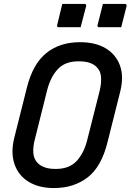

<svg xmlns="http://www.w3.org/2000/svg" viewBox="-20 -934 662 974"><path d="M386 -720Q464 -720 516 -689Q568 -658 588.5 -602Q609 -546 590 -470L526 -215Q495 -88 424.5 -34Q354 20 254 20Q177 20 125 -12Q73 -44 53.5 -101.5Q34 -159 52 -233L116 -488Q146 -609 214.5 -664.5Q283 -720 386 -720ZM157 -228Q147 -191 149 -159Q151 -127 172 -106Q185 -93 207 -85Q229 -77 263 -77Q332 -77 369.5 -118Q407 -159 423 -226L486 -475Q495 -513 492.5 -544Q490 -575 470 -594Q457 -608 434.5 -615.5Q412 -623 378 -623Q310 -623 273 -583Q236 -543 219 -476ZM296 -914H408Q419 -914 417 -903L389 -796H278Q267 -796 270 -807ZM502 -914H613Q624 -914 622 -903L595 -796H483Q472 -796 475 -807Z"/></svg>

Font: Recursive Mn Lnr St Med
Style: Italic
Weight: 500
Italic angle: -15°
Monospace: yes
Version: Version 1.079;hotconv 1.0.112;makeotfexe 2.5.65598; ttfautoh